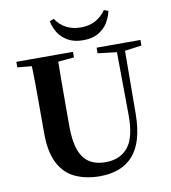

<svg xmlns="http://www.w3.org/2000/svg" viewBox="-102 -1046 1027 1152"><g transform="rotate(-10 411.5 -470.0)"><path d="M278 -949 304 -959Q328 -921 367 -900.5Q406 -880 456 -880Q507 -880 545 -900.5Q583 -921 609 -959L635 -949Q627 -911 606 -877.5Q585 -844 548.5 -823Q512 -802 456 -802Q402 -802 364.5 -823Q327 -844 306 -877.5Q285 -911 278 -949ZM414 19Q330 19 265 -10.5Q200 -40 164 -109Q128 -178 128 -293V-403Q128 -488 127.5 -573.5Q127 -659 124 -744H286Q285 -659 284.5 -574Q284 -489 284 -403V-308Q284 -217 304.5 -162Q325 -107 364.5 -82.5Q404 -58 461 -58Q551 -58 599 -117.5Q647 -177 646 -314L642 -744H692L689 -309Q687 -140 617 -60.5Q547 19 414 19ZM38 -710V-744H383V-710L223 -696H195ZM527 -710V-744H794V-710L682 -695H652Z"/></g></svg>

Font: Noto Serif JP ExtraBold
Style: Regular
Weight: 800
Designer: Ryoko NISHIZUKA 西塚涼子 (kana & ideographs); Frank Grießhammer (Latin, Greek & Cyrillic); Wenlong ZHANG 张文龙 (bopomofo); San
Foundry: Adobe
Version: Version 2.003-H1;hotconv 1.1.1;makeotfexe 2.6.0